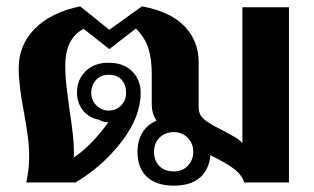

<svg xmlns="http://www.w3.org/2000/svg" viewBox="-20 -576 990 606"><path d="M892 -553V0H751Q743 -25 716.5 -44.5Q690 -64 644 -86Q640 -40 610.5 -15Q581 10 529 10Q473 10 443.5 -18Q414 -46 414 -97Q414 -132 429.5 -157.5Q445 -183 474 -195Q459 -218 459 -246V-343Q459 -390 448 -424Q437 -458 409 -486L325 -421L244 -485Q186 -455 186 -368Q186 -331 192 -286.5Q198 -242 199 -232Q207 -181 210.5 -146Q214 -111 213 -79Q242 -98 271 -128.5Q300 -159 322 -190Q306 -190 293 -198Q260 -204 241.5 -228Q223 -252 223 -284Q223 -325 250.5 -351.5Q278 -378 322 -378Q370 -378 397 -351Q424 -324 424 -283Q424 -207 363.5 -128.5Q303 -50 218 0H63Q72 -42 72 -81Q72 -113 68 -143.5Q64 -174 56 -219Q39 -306 39 -361Q39 -434 90 -485.5Q141 -537 233 -556L325 -482L428 -556Q519 -539 563 -492.5Q607 -446 607 -380V-236Q607 -213 626 -198Q645 -183 682 -165Q710 -150 723 -142.5Q736 -135 745 -124V-553ZM323 -227Q346 -227 362 -243Q378 -259 378 -283Q378 -308 364 -324Q350 -340 323 -340Q298 -340 283 -323.5Q268 -307 268 -283Q268 -259 284.5 -243Q301 -227 323 -227ZM590 -97Q590 -123 572.5 -141Q555 -159 529 -159Q501 -159 483.5 -141.5Q466 -124 466 -97Q466 -70 482.5 -52.5Q499 -35 529 -35Q556 -35 573 -53Q590 -71 590 -97Z"/></svg>

Font: Taviraj DemiBold
Style: Regular
Weight: 600
Designer: Katatrad Team
Foundry: CadsonDemak
Version: Version 1.030